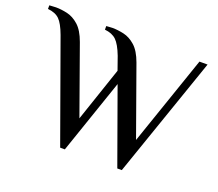

<svg xmlns="http://www.w3.org/2000/svg" viewBox="-148 -831 1139 1001"><g transform="rotate(20 421.0 -330.0)"><path d="M273 10 74 -543Q53 -600 30.5 -622Q8 -644 -34 -648V-668Q-30 -668 -17 -669Q-4 -670 3 -670Q32 -670 65.5 -662.5Q99 -655 129.5 -628Q160 -601 181 -543L315 -168L417 -469L391 -543Q369 -600 346 -622Q323 -644 282 -648V-668Q285 -668 297.5 -669Q310 -670 317 -670Q346 -670 379.5 -662.5Q413 -655 443.5 -628Q474 -601 495 -543L631 -163L802 -660H847L615 10H590L441 -404L299 10Z"/></g></svg>

Font: El Messiri Medium
Style: Regular
Weight: 500
Designer: Mohamed Gaber
Foundry: Kief Type Foundry
Version: Version 2.020; ttfautohint (v1.8.3)